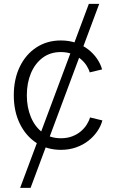

<svg xmlns="http://www.w3.org/2000/svg" viewBox="-20 -753 589 978"><path d="M82.5 204.1 432.6 -733.4H485.4L135.7 204.1ZM290 10.3Q219.7 10.3 165.5 -25.1Q111.3 -60.5 80.8 -123.3Q50.3 -186 50.3 -267.6Q50.3 -350.1 80.8 -413.1Q111.3 -476.1 165.5 -511.5Q219.7 -546.9 290 -546.9Q332 -546.9 366.9 -534.7Q401.9 -522.5 429 -501.5Q456.1 -480.5 474.1 -454.1Q492.2 -427.7 500 -399.4L437 -384.3Q432.1 -401.9 420.2 -420.2Q408.2 -438.5 389.6 -453.6Q371.1 -468.8 346.2 -478.3Q321.3 -487.8 290 -487.8Q235.4 -487.8 196.5 -458.3Q157.7 -428.7 137.2 -379.2Q116.7 -329.6 116.7 -267.6Q116.7 -206.5 137.2 -157Q157.7 -107.4 196.5 -78.1Q235.4 -48.8 290 -48.8Q321.8 -48.8 347.2 -58.3Q372.6 -67.9 391.1 -83.5Q409.7 -99.1 421.6 -117.9Q433.6 -136.7 438.5 -154.8L501.5 -139.6Q494.1 -111.3 475.8 -84.5Q457.5 -57.6 430.2 -36.1Q402.8 -14.6 367.4 -2.2Q332 10.3 290 10.3Z"/></svg>

Font: Inter 18pt Light
Style: Regular
Weight: 300
Designer: Rasmus Andersson
Foundry: rsms
Version: Version 4.001;git-66647c0bb